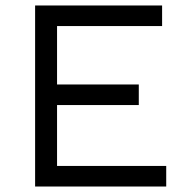

<svg xmlns="http://www.w3.org/2000/svg" viewBox="-20 -680 678 700"><path d="M108 0V-660H571V-585H188V-372H486V-297H188V-75H586V0Z"/></svg>

Font: Work Sans
Style: Regular
Weight: 400
Designer: Wei Huang
Foundry: Wei Huang
Version: Version 2.006; ttfautohint (v1.8.1.43-b0c9)